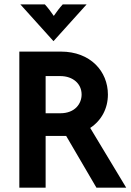

<svg xmlns="http://www.w3.org/2000/svg" viewBox="-20 -862 600 882"><path d="M225.7 -672.9 377.8 -841.7H268.1C252.8 -825 241 -809 227.1 -788.9C213.2 -809 201.4 -825 186.1 -841.7H73.6ZM68.8 0H189.6V-237.5H284L422.9 0H559.7L394.4 -274.3C445.8 -308.3 475.7 -363.2 475.7 -427.8C475.7 -534 395.8 -625 259.7 -625H68.8ZM189.6 -341.7V-512.5H256.9C315.3 -512.5 354.9 -477.1 354.9 -427.8C354.9 -386.1 325 -341.7 256.9 -341.7Z"/></svg>

Font: Afacad
Style: Bold
Weight: 700
Designer: Kristian Moeller
Foundry: Dicotype
Version: Version 1.000